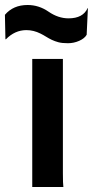

<svg xmlns="http://www.w3.org/2000/svg" viewBox="-66 -745 371 765"><path d="M184.6 -54.7Q184.6 -12.7 186.5 0H62.5V-510.3H184.6ZM39.1 -625Q-6.8 -625 -42.5 -588.4L-44.4 -588.9L-46.4 -686Q-13.2 -725.1 43.9 -725.1Q88.9 -725.1 127.4 -698.5Q166 -671.9 207 -671.9Q265.1 -671.9 283.2 -712.9L284.2 -711.9L279.3 -606.4Q271 -591.8 249.5 -582.3Q228 -572.8 204.6 -572.8Q181.2 -572.8 166.7 -576.7Q152.3 -580.6 140.1 -586.4Q127.9 -592.3 117.4 -598.9Q106.9 -605.5 95.2 -611.3Q67.9 -625 39.1 -625Z"/></svg>

Font: HammersmithOne
Style: Regular
Weight: 400
Designer: Nicole Fally
Foundry: Nicole Fally
Version: Version 1.003